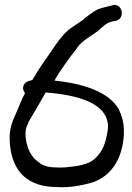

<svg xmlns="http://www.w3.org/2000/svg" viewBox="-20 -720 549 798"><path d="M391 -594V-595L414 -615C427 -625 438 -630 459 -633H460C502 -641 490 -707 449 -699L448 -698C431 -693 409 -690 386 -681H384V-680C361 -668 343 -652 327 -640V-639C311 -627 283 -610 262 -594V-593C236 -571 213 -537 196 -511C176 -482 151 -448 131 -415L114 -387C106 -385 91 -383 82 -372C71 -357 77 -341 84 -333L72 -309C64 -291 57 -274 50 -257C36 -224 20 -195 20 -148C20 -86 37 -33 68 2C95 31 139 57 212 57C268 62 322 50 362 39C454 9 495 -79 495 -177C495 -209 486 -241 474 -265C435 -337 327 -373 206 -385C233 -432 266 -476 300 -520V-521C321 -552 361 -571 391 -594ZM97 -209C100 -217 109 -230 118 -246C134 -274 153 -305 170 -336C297 -325 429 -295 429 -192C429 -185 427 -173 424 -158C415 -111 399 -79 365 -53C348 -41 321 -33 292 -29C267 -26 239 -22 216 -24H214C184 -24 164 -30 148 -40L127 -57C122 -61 117 -67 112 -75C98 -94 86 -129 86 -163C86 -181 89 -193 97 -207Z"/></svg>

Font: Stray Cat
Style: ExBdExt
Weight: 800
Version: Version 1.0